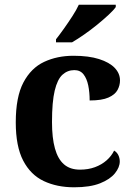

<svg xmlns="http://www.w3.org/2000/svg" viewBox="-20 -786 567 816"><path d="M295 10Q222 10 166 -16.5Q110 -43 78.5 -103.5Q47 -164 47 -266Q47 -374 79.5 -435.5Q112 -497 167.5 -523Q223 -549 292 -549Q357 -549 401 -535Q445 -521 467.5 -497.5Q490 -474 490 -444Q490 -423 479.5 -403.5Q469 -384 441 -371.5Q413 -359 361 -359Q361 -394 355 -423Q349 -452 335 -470Q321 -488 296 -488Q267 -488 245.5 -468.5Q224 -449 212.5 -401Q201 -353 201 -267Q201 -200 213.5 -155Q226 -110 252 -87.5Q278 -65 320 -65Q355 -65 383.5 -75.5Q412 -86 433 -104.5Q454 -123 465 -146Q477 -139 483 -126.5Q489 -114 489 -100Q489 -75 468.5 -49.5Q448 -24 405.5 -7Q363 10 295 10ZM218 -619Q233 -638 251.5 -664Q270 -690 287.5 -717Q305 -744 315 -766H472V-756Q463 -743 441.5 -723Q420 -703 393 -681Q366 -659 338 -639.5Q310 -620 286 -606H218Z"/></svg>

Font: Noto Serif Armenian
Style: Regular
Weight: 400
Designer: Monotype Design Team
Foundry: Monotype Imaging Inc.
Version: Version 2.007